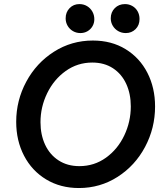

<svg xmlns="http://www.w3.org/2000/svg" viewBox="-20 -928 811 954"><path d="M60.5 -322.8Q60.5 -429.2 110.6 -522.2Q160.6 -615.2 248 -670.9Q335.4 -726.6 441.4 -726.6Q534.2 -726.6 604.2 -683.6Q674.3 -640.6 712.4 -566.2Q750.5 -491.7 750.5 -398.9Q750.5 -291.5 700.9 -198.2Q651.4 -105 564.5 -49.3Q477.5 6.3 372.1 6.3Q280.3 6.3 209.5 -36.4Q138.7 -79.1 99.6 -154.1Q60.5 -229 60.5 -322.8ZM629.9 -399.4Q629.9 -461.9 607.2 -511.2Q584.5 -560.5 541.3 -588.9Q498 -617.2 438.5 -617.2Q365.2 -617.2 306.4 -575.2Q247.6 -533.2 214.4 -464.8Q181.2 -396.5 181.2 -320.8Q181.2 -258.3 204.3 -208.7Q227.5 -159.2 271.2 -130.9Q314.9 -102.5 374.5 -102.5Q448.2 -102.5 506.6 -144.5Q564.9 -186.5 597.4 -254.9Q629.9 -323.2 629.9 -399.4ZM530.3 -836.9Q530.3 -867.2 550.3 -887.5Q570.3 -907.7 601.1 -907.7Q620.6 -907.7 637.2 -898.4Q653.8 -889.2 663.6 -872.1Q673.3 -855 673.3 -833.5Q673.3 -802.7 653.6 -783.2Q633.8 -763.7 605 -763.7Q584.5 -763.7 567.4 -773.4Q550.3 -783.2 540.3 -800Q530.3 -816.9 530.3 -836.9ZM306.2 -836.9Q306.2 -867.2 325.7 -887.5Q345.2 -907.7 374.5 -907.7Q395.5 -907.7 412.4 -897.7Q429.2 -887.7 439 -870.4Q448.7 -853 448.7 -832.5Q448.7 -813.5 439.7 -797.9Q430.7 -782.2 414.8 -772.9Q398.9 -763.7 379.4 -763.7Q359.4 -763.7 342.5 -773.4Q325.7 -783.2 315.9 -800Q306.2 -816.9 306.2 -836.9Z"/></svg>

Font: Reddit Sans Fudge SmBold Italic
Style: Regular
Weight: 600
Italic angle: -11.25°
Designer: Stephen Hutchings
Version: Version 1.013